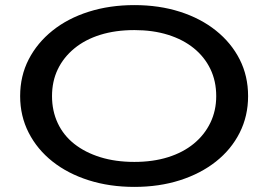

<svg xmlns="http://www.w3.org/2000/svg" viewBox="-20 -720 1053 753"><path d="M507 13Q410 13 328 -13Q246 -39 186 -86.5Q126 -134 92.5 -199.5Q59 -265 59 -343Q59 -422 92.5 -487Q126 -552 186 -600Q246 -648 328 -674Q410 -700 507 -700Q604 -700 685.5 -674Q767 -648 827 -600Q887 -552 920 -487Q953 -422 953 -343Q953 -265 920 -199.5Q887 -134 827 -86.5Q767 -39 685.5 -13Q604 13 507 13ZM507 -85Q580 -85 639 -103.5Q698 -122 740 -156.5Q782 -191 805 -238.5Q828 -286 828 -343Q828 -402 805 -449.5Q782 -497 740 -531Q698 -565 639 -583.5Q580 -602 507 -602Q433 -602 373.5 -583.5Q314 -565 271.5 -530Q229 -495 206.5 -448Q184 -401 184 -343Q184 -285 206.5 -237Q229 -189 271.5 -155.5Q314 -122 373.5 -103.5Q433 -85 507 -85Z"/></svg>

Font: BioRhyme SemiExpanded Medium
Style: Regular
Weight: 500
Width: 6
Designer: Aoife Mooney
Foundry: Aoife Mooney Type
Version: Version 1.600;gftools[0.9.33]